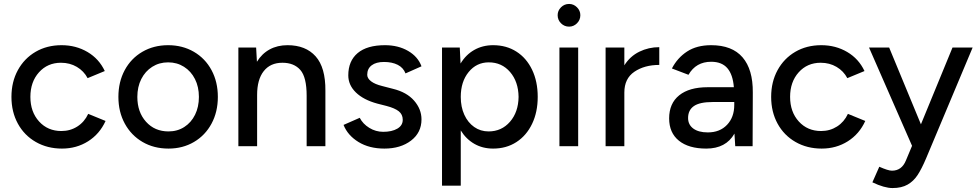

<svg xmlns="http://www.w3.org/2000/svg" viewBox="-20 -741 4957 973"><path d="M38 -250Q38 -326 70.5 -385.5Q103 -445 160.5 -478.5Q218 -512 292 -512Q365 -512 423.5 -477.5Q482 -443 511 -381L424 -345Q405 -381 369.5 -402Q334 -423 289 -423Q221 -423 177.5 -374.5Q134 -326 134 -250Q134 -174 178 -125.5Q222 -77 291 -77Q336 -77 372 -100Q408 -123 427 -164L515 -128Q485 -62 426.5 -25Q368 12 294 12Q220 12 161.5 -21.5Q103 -55 70.5 -114.5Q38 -174 38 -250Z M580 -250Q580 -326 612 -385.5Q644 -445 701.5 -478.5Q759 -512 832 -512Q905 -512 962.5 -478.5Q1020 -445 1052 -385.5Q1084 -326 1084 -250Q1084 -174 1052 -114.5Q1020 -55 963 -21.5Q906 12 834 12Q760 12 702.5 -21.5Q645 -55 612.5 -114.5Q580 -174 580 -250ZM834 -75Q879 -75 914 -97.5Q949 -120 968.5 -159.5Q988 -199 988 -250Q988 -301 968 -340.5Q948 -380 912.5 -402.5Q877 -425 832 -425Q787 -425 751.5 -402.5Q716 -380 696 -340.5Q676 -301 676 -250Q676 -173 720 -124Q764 -75 834 -75Z M1188 -500H1278L1282 -428Q1307 -469 1346.5 -490.5Q1386 -512 1437 -512Q1529 -512 1579.5 -455.5Q1630 -399 1629 -281V0H1534V-256Q1534 -350 1502 -386.5Q1470 -423 1411 -423Q1350 -423 1316.5 -380.5Q1283 -338 1283 -260V0H1188Z M1721 -108 1803 -144Q1819 -113 1851.5 -93Q1884 -73 1922 -73Q1966 -73 1993.5 -89Q2021 -105 2021 -134Q2021 -161 2001 -177Q1981 -193 1939 -204L1892 -216Q1822 -235 1783.5 -272.5Q1745 -310 1745 -359Q1745 -432 1792.5 -472Q1840 -512 1931 -512Q1998 -512 2048 -483Q2098 -454 2116 -405L2035 -369Q2024 -398 1995.5 -412.5Q1967 -427 1926 -427Q1886 -427 1863.5 -410Q1841 -393 1841 -362Q1841 -344 1860.5 -329Q1880 -314 1917 -305L1971 -291Q2041 -274 2078.5 -231Q2116 -188 2116 -136Q2116 -69 2063 -28.5Q2010 12 1928 12Q1851 12 1796.5 -21.5Q1742 -55 1721 -108Z M2220 -500H2310L2314 -419Q2341 -464 2383.5 -488Q2426 -512 2479 -512Q2546 -512 2597 -479.5Q2648 -447 2676.5 -387.5Q2705 -328 2705 -250Q2705 -173 2676.5 -113.5Q2648 -54 2597 -21Q2546 12 2479 12Q2426 12 2384 -12Q2342 -36 2315 -80V200H2220ZM2456 -75Q2522 -75 2564.5 -124Q2607 -173 2608 -250Q2607 -327 2565 -376Q2523 -425 2457 -425Q2395 -425 2355 -376Q2315 -327 2315 -250Q2315 -199 2333 -159.5Q2351 -120 2383 -97.5Q2415 -75 2456 -75Z M2815 -500H2910V0H2815ZM2806 -664Q2806 -687 2823 -704Q2840 -721 2864 -721Q2887 -721 2904 -704Q2921 -687 2921 -664Q2921 -640 2904 -623Q2887 -606 2864 -606Q2840 -606 2823 -623Q2806 -640 2806 -664Z M3049 -500H3144V-410Q3173 -456 3220 -479Q3267 -502 3321 -502V-412Q3246 -412 3195 -377.5Q3144 -343 3144 -272V0H3049Z M3702 -64Q3659 12 3559 12Q3470 12 3420.5 -28Q3371 -68 3371 -141Q3371 -217 3422 -258Q3473 -299 3566 -299H3699Q3694 -363 3666 -395.5Q3638 -428 3584 -428Q3507 -428 3469 -362L3385 -394Q3413 -448 3462 -480Q3511 -512 3584 -512Q3690 -512 3743 -450.5Q3796 -389 3795 -272L3794 0H3706ZM3567 -70Q3628 -70 3664.5 -108.5Q3701 -147 3701 -209V-224H3592Q3526 -224 3496.5 -203.5Q3467 -183 3467 -143Q3467 -109 3493.5 -89.5Q3520 -70 3567 -70Z M3888 -250Q3888 -326 3920.5 -385.5Q3953 -445 4010.5 -478.5Q4068 -512 4142 -512Q4215 -512 4273.5 -477.5Q4332 -443 4361 -381L4274 -345Q4255 -381 4219.5 -402Q4184 -423 4139 -423Q4071 -423 4027.5 -374.5Q3984 -326 3984 -250Q3984 -174 4028 -125.5Q4072 -77 4141 -77Q4186 -77 4222 -100Q4258 -123 4277 -164L4365 -128Q4335 -62 4276.5 -25Q4218 12 4144 12Q4070 12 4011.5 -21.5Q3953 -55 3920.5 -114.5Q3888 -174 3888 -250Z M4401 183 4436 104Q4481 124 4500 124Q4550 124 4571 72L4602 -2L4384 -500H4486L4647 -111L4807 -500H4909L4673 62Q4651 114 4630.5 145.5Q4610 177 4579.5 194.5Q4549 212 4503 212Q4462 212 4401 183Z"/></svg>

Font: Oak Sans Medium
Style: Regular
Weight: 500
Designer: Erik Kennedy, Walven
Foundry: Erik Kennedy, Walven
Version: Version 1.000